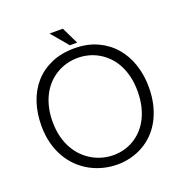

<svg xmlns="http://www.w3.org/2000/svg" viewBox="-143 -934 1031 1076"><g transform="rotate(-20 372.0 -396.0)"><path d="M689 -335Q689 -406.9 667.8 -470Q646.6 -533 605.9 -579.9Q565.1 -626.8 505.7 -653.9Q446.4 -681 370 -681Q291.8 -681 231.9 -654.5Q172 -628.1 131.2 -581.7Q90.5 -535.2 69.6 -472Q48.8 -408.8 48.8 -335Q48.8 -277.2 61.8 -229Q74.7 -180.7 97.4 -142Q120.1 -103.3 151.2 -73.9Q182.3 -44.5 218.7 -25.1Q255.1 -5.7 295.1 4.1Q335.2 14 376.2 14Q417.1 14 456 4.3Q494.9 -5.4 529.6 -24.6Q564.4 -43.8 593.5 -72.9Q622.7 -102 643.9 -140.8Q665.1 -179.6 677.1 -228.1Q689 -276.5 689 -335ZM621.9 -335Q621.9 -285.9 612.3 -245.2Q602.7 -204.5 585.6 -172Q568.6 -139.5 545.2 -115.3Q521.8 -91.1 494.3 -75Q466.8 -58.9 436.3 -50.9Q405.8 -43 374.4 -43Q342.6 -43 311.2 -51Q279.8 -59.1 251.1 -75.3Q222.3 -91.4 197.5 -115.8Q172.8 -140.2 154.5 -172.6Q136.2 -205 125.9 -245.6Q115.6 -286.3 115.6 -335Q115.6 -383.9 125.7 -424.1Q135.7 -464.3 153.3 -496.4Q170.9 -528.5 194.9 -552.5Q218.9 -576.5 247.2 -592.5Q275.4 -608.5 306.6 -616.3Q337.8 -624.1 369.6 -624.1Q401.1 -624.1 431.9 -616.3Q462.8 -608.5 490.8 -592.5Q518.8 -576.5 542.9 -552.5Q567 -528.5 584.5 -496.4Q602.1 -464.3 612 -423.8Q621.9 -383.4 621.9 -335ZM348 -806.1H268.5L353.3 -705.4H396.9Z"/></g></svg>

Font: SaysetthaMai Thin
Style: Regular
Weight: 100
Designer: John M. Durdin
Foundry: Lao Script for Windows
Version: Version 1.101